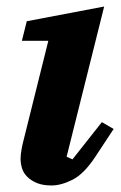

<svg xmlns="http://www.w3.org/2000/svg" viewBox="-20 -556 370 588"><path d="M138 12Q111 12 93 4.5Q75 -3 63.5 -14.5Q52 -26 47.5 -40.5Q43 -55 43 -70Q43 -82 46 -98.5Q49 -115 52 -126L128 -431H47L62 -491L299 -536L184 -76L202 -68L292 -182L328 -161L272 -76Q237 -23 202 -5.5Q167 12 138 12Z"/></svg>

Font: IBM Plex Serif
Style: Bold Italic
Weight: 700
Italic angle: -14°
Designer: Mike Abbink, Paul van der Laan, Pieter van Rosmalen
Foundry: Bold Monday
Version: Version 3.001